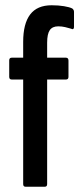

<svg xmlns="http://www.w3.org/2000/svg" viewBox="-20 -709 301 729"><path d="M77 0Q68 0 68 -10V-407H25Q15 -407 15 -417V-480Q15 -490 25 -490H68V-550Q68 -619 94.5 -654Q121 -689 176 -689Q202 -689 223 -685.5Q244 -682 254 -677Q261 -672 261 -664V-606Q261 -601 258 -599Q255 -597 250 -600Q240 -603 227.5 -606Q215 -609 201 -609Q179 -609 169 -594.5Q159 -580 159 -547V-490H230Q240 -490 240 -479V-417Q240 -407 230 -407H159V-10Q159 0 150 0Z"/></svg>

Font: Sofia Sans Extra Condensed SemiBold
Style: Regular
Weight: 600
Designer: Botio Nikoltchev, Ani Petrova
Foundry: lettersoup
Version: Version 4.101